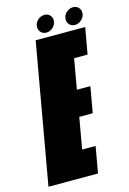

<svg xmlns="http://www.w3.org/2000/svg" viewBox="-164 -837 600 895"><g transform="rotate(-15 136.0 -389.5)"><path d="M-45 0 74 -675H313L290.5 -548H225.5L200 -402.5H265L243 -277.5H178L151.5 -127H216.5L194 0ZM132 -696.5Q116.5 -696.5 106.2 -706.8Q96 -717 96 -732.5Q96 -751.5 110.8 -765.2Q125.5 -779 144 -779Q159.5 -779 169.5 -768.8Q179.5 -758.5 179.5 -743.5Q179.5 -724.5 164.8 -710.5Q150 -696.5 132 -696.5ZM270 -696.5Q254.5 -696.5 244.2 -706.8Q234 -717 234 -732.5Q234 -751.5 248.8 -765.2Q263.5 -779 282 -779Q297.5 -779 307.5 -768.8Q317.5 -758.5 317.5 -743.5Q317.5 -724.5 302.8 -710.5Q288 -696.5 270 -696.5Z"/></g></svg>

Font: Anybody UltraCondensed Black
Style: Italic
Weight: 900
Width: 1
Italic angle: -10°
Designer: Tyler Finck
Foundry: Etcetera Type Company
Version: Version 1.010; ttfautohint (v1.8.3) -l 8 -r 50 -G 200 -x 14 